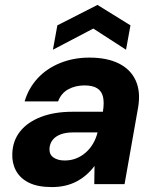

<svg xmlns="http://www.w3.org/2000/svg" viewBox="-20 -748 636 780"><path d="M191 12Q133 12 97 -6Q61 -24 44.5 -55.5Q28 -87 30 -125Q32 -177 62 -214.5Q92 -252 146.5 -273Q201 -294 275 -294H398Q404 -331 398.5 -354.5Q393 -378 374.5 -389.5Q356 -401 323 -401Q286 -401 257 -385Q228 -369 216 -336H80Q96 -390 133 -430Q170 -470 224.5 -492Q279 -514 343 -514Q415 -514 463 -490Q511 -466 531.5 -420.5Q552 -375 541 -311L486 0H363L364 -74Q350 -55 332 -39Q314 -23 292.5 -11.5Q271 0 245.5 6Q220 12 191 12ZM243 -96Q268 -96 289.5 -104.5Q311 -113 328.5 -128.5Q346 -144 358 -164.5Q370 -185 376 -209V-210H276Q247 -210 226 -202Q205 -194 193.5 -179Q182 -164 181 -144Q180 -120 197.5 -108Q215 -96 243 -96ZM195 -546 213 -645 376 -728 510 -645 492 -546 359 -632Z"/></svg>

Font: DM Sans 16pt ExtraBold
Style: Italic
Weight: 800
Italic angle: -10°
Version: Version 4.004;gftools[0.9.30]